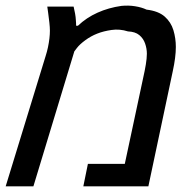

<svg xmlns="http://www.w3.org/2000/svg" viewBox="-40 -656 681 676"><path d="M-20 0 120.6 -458.5Q125.5 -473.6 128.9 -489.7Q132.3 -505.9 134 -520.8Q135.7 -535.6 135.7 -547.9Q135.7 -559.1 133.8 -576.7Q131.8 -594.2 129.6 -610.4Q127.4 -626.5 126.5 -632.8H219.2Q222.2 -620.1 224.4 -607.9Q226.6 -595.7 227.1 -585Q227.5 -579.6 227.8 -574.7Q228 -569.8 228 -565.4H234.4Q264.2 -593.8 303.2 -611.3Q342.3 -628.9 387.7 -635.3Q412.6 -637.7 435.5 -634Q458.5 -630.4 476.1 -622.1Q517.6 -617.2 539.8 -597.7Q562 -578.1 570.6 -549.6Q579.1 -521 579.1 -490.7Q579.1 -472.7 576.4 -451.4Q573.7 -430.2 568.4 -405.8L482.4 0H253.4L269.5 -79.1H399.4L469.2 -405.8Q471.7 -418 473.4 -428.7Q475.1 -439.5 476.1 -449Q477.1 -458.5 477.1 -466.8Q477.1 -484.9 470.9 -502.7Q464.8 -520.5 450.4 -532.5Q436 -544.4 410.6 -545.4Q381.3 -554.7 352.8 -550.5Q324.2 -546.4 302.2 -537.6Q279.8 -528.8 260.3 -514.4Q240.7 -500 231 -487.3L221.7 -475.1L77.6 0Z"/></svg>

Font: Open Sans Medium
Style: Italic
Weight: 500
Italic angle: -12°
Designer: Monotype Design Team
Foundry: Monotype Imaging Inc.
Version: Version 3.000